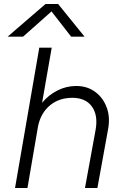

<svg xmlns="http://www.w3.org/2000/svg" viewBox="-20 -938 564 958"><path d="M207 -918H270L402 -755H335L237 -881L95 -755H18ZM457 -290Q470 -363 438.5 -406.5Q407 -450 341 -450Q275 -450 229.5 -412.5Q184 -375 170 -309L117 0H55L176 -700H238L190 -425Q222 -464 266.5 -486.5Q311 -509 360 -509Q415 -509 454.5 -480Q494 -451 512 -403Q530 -355 520 -297L466 0H404Z"/></svg>

Font: Overused Grotesk Book
Style: Italic
Weight: 350
Italic angle: -10°
Version: Version 0.003